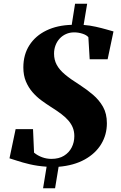

<svg xmlns="http://www.w3.org/2000/svg" viewBox="-20 -885 649 1032"><path d="M211.5 127 230.5 11Q180.5 7.5 140.2 -2Q100 -11.5 72 -21Q44 -30.5 31 -34L64 -191H157.5L163 -64.5Q182.5 -48.5 206.5 -39.8Q230.5 -31 256.5 -31Q296.5 -31 323.8 -47.8Q351 -64.5 365.2 -92.2Q379.5 -120 379.5 -153.5Q379.5 -177.5 371.8 -197.5Q364 -217.5 348.8 -235.8Q333.5 -254 309.8 -272Q286 -290 254 -310Q229 -326 203 -345Q177 -364 155 -389.2Q133 -414.5 119.2 -447.2Q105.5 -480 105.5 -522.5Q105.5 -591.5 138.2 -642.2Q171 -693 229.5 -721.2Q288 -749.5 365.5 -751.5L383.5 -865H448.5L429.5 -751Q463 -748.5 495 -741.2Q527 -734 552 -726.8Q577 -719.5 590 -716L558.5 -566.5H462L455 -685Q445 -697 423 -704Q401 -711 378.5 -711Q355 -711 335.2 -702.2Q315.5 -693.5 301 -678Q286.5 -662.5 278.5 -641.5Q270.5 -620.5 270.5 -596.5Q270.5 -563.5 284.8 -536.8Q299 -510 329.5 -484.5Q360 -459 408 -429Q446.5 -404 479.8 -375.8Q513 -347.5 533.8 -310.8Q554.5 -274 554.5 -222.5Q554.5 -161 524 -110.5Q493.5 -60 435.5 -27.8Q377.5 4.5 295 11.5L276 127Z"/></svg>

Font: Merriweather 96pt Black
Style: Italic
Weight: 900
Italic angle: -7.8°
Version: Version 2.101